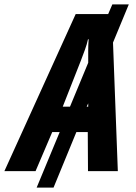

<svg xmlns="http://www.w3.org/2000/svg" viewBox="-81 -780 618 875"><path d="M-61 0 264 -716H412L431 -760H506L434 -586L456 0H320L319 -178H267L163 75H86L191 -178H157L81 0ZM205 -294H238L321 -494V-501Q321 -526 321 -550.5Q321 -575 323 -601H320Q315 -578 306.5 -554.5Q298 -531 288 -505ZM321 -294V-309L314 -294Z"/></svg>

Font: Noto Sans Condensed
Style: Bold Italic
Weight: 700
Width: 3
Italic angle: -12°
Designer: Monotype Design Team
Foundry: Monotype Imaging Inc.
Version: Version 2.013; ttfautohint (v1.8.4.7-5d5b)